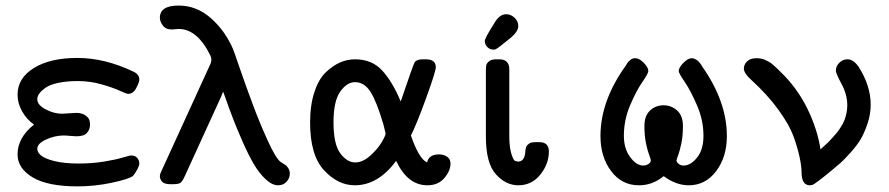

<svg xmlns="http://www.w3.org/2000/svg" viewBox="-20 -661 3189 689"><path d="M43 -106.9Q43 -167 102.1 -213.9Q76.2 -231.9 59.6 -261Q43 -290 43 -320.8Q43 -380.9 101.6 -417Q160.2 -453.1 257.8 -453.1Q355 -453.1 457 -404.8Q480 -395 480 -375Q480 -366.2 469 -345.2Q458 -324.2 439.9 -324.2Q434.1 -324.2 408.9 -335.7Q383.8 -347.2 343.5 -358.6Q303.2 -370.1 259.8 -370.1Q218.8 -370.1 188.5 -363.5Q158.2 -356.9 143.1 -345.9Q127.9 -335 120.8 -325Q113.8 -314.9 113.8 -305.2Q113.8 -284.2 143.8 -268.6Q173.8 -252.9 202.1 -252.9Q210.9 -252.9 228 -254.4Q245.1 -255.9 252.9 -255.9Q272.9 -255.9 284.9 -248Q296.9 -240.2 300 -231.7Q303.2 -223.1 303.2 -213.9Q303.2 -197.8 292.7 -184.8Q282.2 -171.9 254.9 -171.9Q248 -171.9 232.4 -173.3Q216.8 -174.8 208 -174.8Q177.2 -174.8 145.5 -160.4Q113.8 -146 113.8 -127Q113.8 -114.7 127 -103.3Q140.1 -91.8 175 -83Q210 -74.2 261.2 -74.2H263.2Q311 -74.2 353 -81.1Q395 -87.9 419.9 -95.5Q444.8 -103 451.2 -103Q465.3 -103 472.7 -94Q480 -85 480 -75.2Q480 -66.4 471.4 -50.8Q462.9 -35.2 456.1 -28.8Q439.9 -17.6 379.9 -4.9Q319.8 7.8 257.8 7.8Q150.9 7.8 96.9 -24.7Q43 -57.1 43 -106.9Z M553.7 -28.8Q553.7 -36.6 561 -50.8L735.8 -433.1Q741.7 -448.2 734.9 -461.9Q688 -557.1 621.1 -557.1Q616.2 -557.1 609.6 -556.2Q603 -555.2 596.7 -555.2Q574.7 -555.2 564.2 -569.6Q553.7 -584 553.7 -597.2Q553.7 -641.1 621.1 -641.1Q685.1 -641.1 736.1 -596.4Q787.1 -551.8 815.9 -485.8Q817.9 -481.9 840.3 -416.5Q862.8 -351.1 887.5 -285.2Q912.1 -219.2 940.9 -156Q969.7 -92.8 986.8 -80.1Q987.8 -79.1 994.9 -75Q1002 -70.8 1006.3 -67.4Q1010.7 -64 1015.4 -55.9Q1020 -47.9 1020 -38.1Q1020 -22 1008.5 -9Q997.1 3.9 978 3.9Q956.1 3.9 932.9 -18.1Q909.7 -40 890.9 -72Q872.1 -104 851.6 -150.4Q831.1 -196.8 816.9 -233.4Q802.7 -270 787.1 -314.9Q783.2 -326.2 780.8 -332Q773.9 -314 757.8 -279.8L644 -30.8Q634.3 -8.8 626.7 -4.4Q619.1 0 601.1 0H587.9Q567.9 -1 560.8 -10Q553.7 -19 553.7 -28.8Z M1092.8 -221.2Q1092.8 -284.2 1108.4 -331.1Q1124 -377.9 1149.4 -401.9Q1174.8 -425.8 1200.7 -437Q1226.6 -448.2 1253.9 -448.2Q1314.9 -448.2 1351.8 -407.7Q1388.7 -367.2 1418 -296.9Q1464.8 -435.1 1468.8 -439Q1476.6 -447.8 1496.6 -448.2H1507.8Q1543.9 -448.2 1543.9 -419.9Q1543.9 -404.8 1509.3 -309.3Q1474.6 -213.9 1454.6 -174.8Q1483.4 -90.8 1512.7 -78.1Q1518.6 -106.9 1555.7 -106.9Q1572.8 -106.9 1584.7 -98.4Q1596.7 -89.8 1596.7 -74.2Q1596.7 -48.3 1574.7 -22.2Q1552.7 3.9 1513.7 3.9Q1442.9 3.9 1401.9 -83H1400.9Q1336.9 3.9 1252.9 3.9Q1192.9 3.9 1142.8 -50Q1092.8 -104 1092.8 -221.2ZM1176.8 -222.2Q1176.8 -143.1 1201.2 -110.6Q1225.6 -78.1 1254.9 -78.1Q1281.7 -78.1 1308.8 -102.5Q1335.9 -127 1349.9 -150.9Q1363.8 -174.8 1363.8 -182.1Q1363.8 -184.1 1356 -213.9Q1332 -295.9 1309.8 -331.1Q1287.6 -366.2 1253.9 -366.2Q1225.1 -366.2 1200.9 -332.3Q1176.8 -298.3 1176.8 -222.2Z M1719.7 -514.2Q1719.7 -523.9 1752.9 -576.2Q1772 -610.4 1796.9 -609.9Q1813 -609.9 1826.4 -597.4Q1839.8 -585 1839.8 -566.9Q1839.8 -548.8 1813.5 -525.9Q1764.6 -485.8 1757.8 -483.9Q1754.9 -482.9 1750.5 -482.9Q1738.3 -482.9 1729 -491.9Q1719.7 -501 1719.7 -514.2ZM1723.6 -170.9V-407.2Q1723.6 -420.4 1725.1 -427.2Q1726.6 -434.1 1735.1 -441.2Q1743.7 -448.2 1760.7 -448.2H1771.5Q1807.6 -448.2 1807.6 -412.1V-173.8Q1807.6 -112.8 1825.7 -85Q1835.4 -81.1 1838.9 -81.1Q1860.8 -81.1 1864.7 -111.8Q1864.7 -112.8 1865.2 -118.4Q1865.7 -124 1866.2 -126Q1866.7 -127.9 1868.2 -133.1Q1869.6 -138.2 1872.6 -140.6Q1875.5 -143.1 1879.2 -146Q1882.8 -148.9 1889.2 -149.9Q1895.5 -150.9 1903.8 -150.9H1915.5Q1949.7 -150.9 1949.7 -117.2Q1949.7 -73.2 1919.2 -34.7Q1888.7 3.9 1839.8 3.9Q1794.9 3.9 1759.3 -35.9Q1723.6 -75.7 1723.6 -170.9Z M2134.8 -172.9Q2134.8 -299.8 2226.6 -426.8Q2226.6 -426.8 2229.5 -432.1Q2233.4 -438 2235.6 -439.9Q2237.8 -441.9 2241.7 -445.6Q2245.6 -449.2 2250 -450.7Q2254.4 -452.1 2259.8 -452.1Q2273.9 -452.1 2290.3 -435.5Q2306.6 -418.9 2306.6 -405.8Q2306.6 -397.9 2284.7 -366Q2262.7 -334 2240.7 -282Q2218.8 -230 2218.8 -173.8Q2218.8 -127.9 2241.2 -97.4Q2263.7 -66.9 2288.6 -66.9Q2302.7 -66.9 2312.5 -77.1Q2315.4 -80.1 2315.4 -85.9Q2315.4 -89.8 2309.6 -105Q2303.7 -120.1 2298.1 -147Q2292.5 -173.8 2292.5 -209Q2292.5 -245.1 2312.5 -264.2Q2332.5 -283.2 2361.8 -283.2Q2388.7 -283.2 2409.7 -264.6Q2430.7 -246.1 2430.7 -209Q2430.7 -172.9 2425 -146Q2419.4 -119.1 2413.6 -104Q2407.7 -88.9 2407.7 -85Q2407.7 -79.1 2415.3 -73Q2422.9 -66.9 2432.6 -66.9Q2458.5 -66.9 2481.4 -95.5Q2504.4 -124 2504.4 -173.8Q2504.4 -229 2481.9 -281.5Q2459.5 -334 2437.5 -366.5Q2415.5 -398.9 2415.5 -405.8Q2415.5 -418 2432.1 -435.1Q2448.7 -452.1 2462.4 -452.1Q2467.3 -452.1 2471.9 -450.2Q2476.6 -448.2 2480 -446Q2483.4 -443.8 2487.1 -439.9Q2490.7 -436 2492.2 -434.1Q2493.7 -432.1 2496.6 -428.2L2499.5 -422.9Q2588.4 -296.9 2588.4 -172.9Q2588.4 -97.7 2550 -46.9Q2511.7 3.9 2451.7 3.9Q2405.8 3.9 2361.8 -28.8Q2320.8 4.4 2272.5 3.9Q2211.4 3.9 2173.1 -46.9Q2134.8 -97.7 2134.8 -172.9Z M2649.4 -415Q2649.4 -429.2 2660.9 -440.7Q2672.4 -452.1 2694.3 -452.1Q2702.1 -452.1 2710.9 -450.7Q2719.7 -449.2 2726.6 -445.6Q2733.4 -441.9 2739.5 -439Q2745.6 -436 2752 -430.4Q2758.3 -424.8 2761.5 -421.9Q2764.6 -418.9 2771 -413.1Q2777.3 -407.2 2778.3 -405.8Q2840.3 -346.7 2877 -271.7Q2913.6 -196.8 2924.3 -125Q2925.3 -126 2937 -136.5Q2948.7 -147 2952.6 -150.9Q2956.5 -154.8 2967.5 -167Q2978.5 -179.2 2984.1 -186Q2989.7 -192.9 2998 -206.1Q3006.3 -219.2 3010.5 -230.2Q3014.6 -241.2 3017.6 -255.1Q3020.5 -269 3020.5 -283.2Q3020.5 -321.3 3000 -359.6Q2979.5 -397.9 2979.5 -407.2Q2979.5 -423.3 2991.9 -435.8Q3004.4 -448.2 3021.5 -448.2Q3042.5 -448.2 3061.5 -420.9Q3104.5 -353 3104.5 -285.2Q3104.5 -251 3093 -217Q3081.5 -183.1 3068.1 -160.6Q3054.7 -138.2 3031 -112.1Q3007.3 -85.9 2996.8 -76.9Q2986.3 -67.9 2967.3 -51.8Q2906.2 -1 2894.5 2.9Q2890.6 3.9 2886.7 3.9Q2870.6 3.9 2863.5 -8.5Q2856.4 -21 2856.4 -43Q2856.4 -64.9 2848.9 -99.4Q2841.3 -133.8 2826.9 -173.3Q2812.5 -212.9 2773.9 -266.4Q2735.4 -319.8 2676.3 -374Q2649.4 -397.9 2649.4 -415Z"/></svg>

Font: CMU Typewriter Text
Style: Bold
Weight: 700
Version: Version 0.7.0